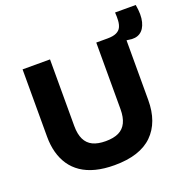

<svg xmlns="http://www.w3.org/2000/svg" viewBox="-138 -916 1056 1065"><g transform="rotate(-20 390.0 -383.5)"><path d="M361 14Q299 14 250.5 1.5Q202 -11 166.5 -35Q131 -59 108 -93Q85 -127 73.5 -169.5Q62 -212 62 -262V-660H224V-267Q224 -219 239 -188Q254 -157 284 -142.5Q314 -128 360 -128Q407 -128 437 -142.5Q467 -157 482 -188Q497 -219 497 -267V-660H659V-262Q659 -131 585 -58.5Q511 14 361 14ZM670 -613 561 -626 563 -660Q597 -660 616 -669Q635 -678 643 -694Q651 -710 652.5 -732.5Q654 -755 652 -781H774Q785 -720 774.5 -679.5Q764 -639 737.5 -622Q711 -605 670 -613Z"/></g></svg>

Font: Bricolage Grotesque 24pt ExtraBold
Style: Regular
Weight: 800
Designer: Mathieu Triay
Foundry: Atelier Triay
Version: Version 1.001;gftools[0.9.33.dev8+g029e19f]